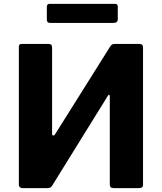

<svg xmlns="http://www.w3.org/2000/svg" viewBox="-20 -968 833 988"><path d="M230 -742Q248 -742 248 -724V-282Q248 -272 253 -270.5Q258 -269 264 -278L546 -727Q552 -737 557.5 -739.5Q563 -742 574 -742H698Q716 -742 716 -723V-17Q716 0 696 0H565Q545 0 545 -18V-474Q545 -479 541.5 -480Q538 -481 535 -475L248 -12Q242 -4 236.5 -2Q231 0 223 0H96Q88 0 82.5 -4.5Q77 -9 77 -16V-727Q77 -742 91 -742ZM586 -934V-869Q586 -850 563 -850H239Q229 -850 225 -854.5Q221 -859 221 -868V-932Q221 -948 234 -948H573Q586 -948 586 -934Z"/></svg>

Font: Libre Franklin
Style: Bold
Weight: 700
Designer: Pablo Impallari, Rodrigo Fuenzalida, Nhung Nguyen
Foundry: Impallari Type
Version: Version 3.000